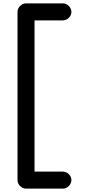

<svg xmlns="http://www.w3.org/2000/svg" viewBox="-20 -927 529 1140"><path d="M404 142Q404 162 388.5 177.5Q373 193 353 193H135Q115 193 99.5 177.5Q84 162 84 142V-856Q84 -876 99.5 -891.5Q115 -907 135 -907H353Q373 -907 388.5 -891.5Q404 -876 404 -856Q404 -836 388.5 -821Q373 -806 353 -806H185V92H353Q373 92 388.5 107Q404 122 404 142Z"/></svg>

Font: Noto Sans Duployan
Style: Bold
Weight: 700
Designer: David Corbett
Foundry: David Corbett
Version: Version 3.001